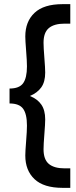

<svg xmlns="http://www.w3.org/2000/svg" viewBox="-20 -770 367 926"><path d="M190 -564Q190 -541 194 -491Q198 -441 198 -420Q198 -375 179 -348.5Q160 -322 124 -307Q160 -293 179 -266Q198 -239 198 -194Q198 -173 194 -123Q190 -73 190 -50Q190 -1 215.5 20.5Q241 42 292 42H319V136H282Q191 136 146.5 94Q102 52 102 -20Q102 -39 106 -89Q110 -139 110 -164Q110 -220 91.5 -245.5Q73 -271 26 -271V-343Q73 -343 91.5 -368.5Q110 -394 110 -450Q110 -475 106 -525Q102 -575 102 -594Q102 -666 146.5 -708Q191 -750 282 -750H319V-656H292Q241 -656 215.5 -634.5Q190 -613 190 -564Z"/></svg>

Font: Cabin SemiBold
Style: Regular
Weight: 600
Designer: Pablo Impallari
Foundry: Pablo Impallari. http://www.impallari.com Igino Marini. http://www.ikern.com
Version: Version 2.200